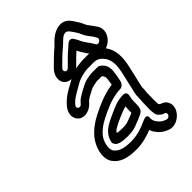

<svg xmlns="http://www.w3.org/2000/svg" viewBox="-232 -845 1015 1015"><g transform="rotate(-45 276.0 -337.0)"><path d="M274.5 -547.2C258.9 -531.6 238.5 -552.4 253.9 -567.8L266.9 -580.8C290.6 -604.4 308.2 -622.2 331.7 -641.3C362.9 -666.7 373.3 -687 396.5 -689.1C409.4 -690.3 416.9 -681.6 429.6 -663.1C440.4 -647.3 446.6 -638 453.4 -621.6C462.2 -599.2 478 -583.8 486 -571.7C497 -553.9 502 -548.1 499.8 -540.5C496.2 -527.8 477.2 -519.7 469.1 -530.7C462.9 -540.7 456.9 -553.8 446.3 -565.8C437.2 -579.7 427.5 -592.5 422.6 -604.4C417.7 -616.9 411.3 -626.2 405.6 -635.3C401 -642.8 387 -652.7 367.9 -635.5L350.9 -620.1C325.5 -599.3 309.1 -581.8 287.5 -560.2ZM307.1 -516.8 320.1 -529.8C340.7 -550.3 354.7 -565 373 -580.5C381.5 -560.9 393.7 -544.3 401.9 -531.5C402.3 -530.9 403.2 -529.8 403.9 -529C411 -521.4 415.5 -511.3 424.1 -497.4C445.1 -467.1 488.6 -470.3 519 -494C532.7 -504.7 544 -520 549.1 -537.5C559.7 -574.4 536.7 -595.7 531.5 -604.3C519.4 -622.7 507.3 -634.3 501.8 -648.4C493.4 -668.7 485.1 -681 474.3 -696.9C464.2 -711.7 446.2 -742.9 403.2 -738.9C352 -734.1 320.4 -691.1 303.9 -676.1C278.6 -655.5 257.3 -634.2 234.3 -611.2L221.3 -598.2C207.6 -584.5 199.1 -567.2 197.2 -550.1C190.4 -489.9 264 -473.6 307.1 -516.8ZM363.6 -68.4C325.4 -51.2 286.1 -36 238.3 -36C179.7 -36 150.5 -48.6 134.3 -73.9C123.2 -94.2 133.7 -140.4 154.6 -166C175.1 -189.7 198.9 -206.7 228.2 -221.2C275.3 -244.3 314.9 -263.9 368.2 -271.3C373.7 -272 380 -273 389 -273H391C406.2 -273 419.3 -287.3 421.8 -298L426.6 -319C428.1 -325.2 429.3 -332.3 430 -338.5L433.1 -360.7C434 -368.6 434.8 -373.3 434.2 -378.9L433 -390.9C431.3 -406.7 421 -422.4 407.8 -432.8C403.2 -436.4 396.4 -440 390.6 -440H343.6C342.3 -440 340.4 -439.8 339.4 -439.7C323.8 -437.2 298 -435 276.7 -423.3C255.9 -412.8 232.3 -401.3 211.2 -386.3C201.8 -379.9 194.9 -371.3 188 -363.7C173.3 -346.8 150.5 -364.7 164.9 -381.3L172.7 -390C194 -413 230.1 -429.1 268 -452C283.1 -459.7 307.6 -466.4 328.9 -470.2L349.1 -472H393C420.8 -472 435.4 -459.1 449.7 -440.7C468.9 -412.7 472.7 -379.9 458.6 -319L431.9 -203C429.4 -192.2 429.1 -181.4 429.6 -173.8C427.1 -152.5 427.1 -129.7 426.4 -108.1L426.1 -98.1C425.8 -87.6 425.1 -79 427.9 -61.1C429.6 -39.5 439.3 -34.6 441.9 -32.2C449.6 -22.8 462.1 -18.1 469.7 -16C486.3 -8.9 471.8 20.7 451.9 14C429.4 7.2 416.7 -3.6 405.4 -20.6C401 -27.4 396.7 -33.7 395.3 -49.6C396.1 -53 402.8 -86 363.6 -68.4ZM348.2 -11.9C350.8 -3.1 354 4.6 361 13.5C375.8 35.4 396.8 52.9 426.5 62C462.9 74.2 503.4 48 519.4 19.2C541.6 -21.1 521.7 -54.9 495.2 -63.9C483.9 -67.7 485.1 -68.1 479.4 -73.9C479.3 -75.1 479.2 -76.4 479 -77.6C477.1 -88 479.6 -90.9 477.5 -109.8C477.8 -119.8 479 -130.3 478.3 -140C477.7 -151.7 479.1 -167.4 480.8 -181.8C481.5 -187.8 480.2 -195.8 481.9 -203L508.6 -319C524.3 -386.7 521.4 -435.7 493.7 -475.4C476.2 -498.1 451.1 -522 404.5 -522H359.5C359 -522 358 -522 357.2 -521.9L334.8 -519.9C309.2 -517.6 273 -507.9 249.4 -493.3C218.4 -474.4 173.6 -456.8 137.8 -418.1L129.4 -408.7C98.7 -373.5 106.6 -333.6 128.7 -317C157.3 -295.3 200.3 -309.7 223.6 -336.3L231.5 -345.1C231.8 -345.5 232.4 -346.1 232.9 -346.8C249.3 -359.1 270.3 -369.2 292.2 -380.3C296.8 -382.6 313.3 -386.8 334.1 -390H371.8C375.6 -386.5 380.1 -379.2 382.1 -373.2C382.8 -366.4 383.1 -364.6 382.2 -355.3L379.1 -333.5C378.5 -328.6 378.2 -326.5 377.2 -321.5C312.7 -312.4 262.1 -288.5 214 -264.9C178.3 -247.3 145.3 -224 118 -192.1C82.7 -149.6 64.6 -83.9 88.4 -42.1C114.6 -0.4 161.7 14 226.8 14C273 14 312.9 2.2 348.2 -11.9ZM399.9 -203 402.9 -216C406.1 -230.2 396.1 -241 383.7 -241L381.6 -241C336.9 -241 302.6 -223.5 277.8 -212.4L257.8 -203.4C251.1 -200.4 246 -198 239.1 -194.5L219.9 -184C196.2 -170.3 170.2 -148.2 161.4 -110C158.7 -98.2 165.3 -91.5 170 -85.3C178.7 -74.1 205.3 -69.2 222.8 -69C230.3 -68.3 238 -68 245.7 -68C253 -68 261.2 -68.5 266.4 -69C299.6 -70.3 323.6 -84.7 335.3 -88.3C341.5 -90.2 347.7 -93.2 353.3 -95.6L368.9 -102.6C379.9 -107.6 390.8 -116.2 393.5 -128C399.5 -153.6 394.7 -180.6 399.9 -203ZM345.2 -142.2C339.9 -139.8 335.2 -137.7 329.3 -135.4C308.1 -128.4 288.7 -119 276.5 -119C270.5 -119 265.5 -118 257.2 -118C249.9 -118 242.8 -119 235.5 -119C228.6 -119 221.7 -120.2 215.6 -122.1C219.9 -130.2 224.4 -134.4 237.3 -142L254.8 -151.5C258.5 -153.4 264.6 -156.3 269.8 -158.6L289 -167.3C311.1 -175.8 328.9 -184.8 347.4 -188.7C345.1 -168.4 345.6 -158.6 345.2 -142.2Z"/></g></svg>

Font: HoneyBee
Style: StrIt
Weight: 700
Foundry: Cannot Into Space Fonts
Version: Version 0.89